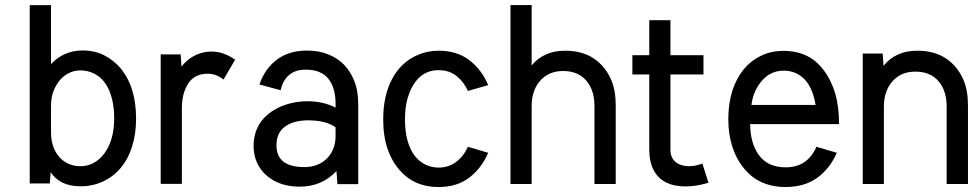

<svg xmlns="http://www.w3.org/2000/svg" viewBox="-20 -734 3882 766"><path d="M300.8 9.3Q219.7 9.3 182.1 -46.9L178.7 -2H98.6V-713.4H183.6V-478.5Q234.9 -532.7 310.1 -532.7Q357.4 -532.7 395 -513.7Q432.6 -494.6 460 -462.9Q522.9 -387.7 522.9 -261.2Q522.9 -200.2 507.3 -150.1Q491.7 -100.1 461.9 -64.5Q432.1 -28.8 390.6 -9.8Q349.6 9.3 300.8 9.3ZM183.6 -206.5Q183.6 -159.2 203.1 -126.2Q222.7 -93.3 256.8 -79.1Q277.8 -70.8 299.8 -70.8Q356.9 -70.8 395 -120.1Q435.5 -173.3 435.5 -261.2Q435.5 -327.1 415.3 -374Q395 -420.9 354.5 -440.9Q329.6 -453.1 300.8 -453.1Q274.4 -453.1 252.4 -441.2Q230.5 -429.2 216.8 -411.9Q203.1 -394.5 194.3 -372.6Q183.6 -346.7 183.6 -313Z M871.6 -416.5Q842.8 -439.9 808.6 -439.9Q756.8 -439.9 731.2 -401.1Q705.6 -362.3 705.6 -301.8V-0.5H621.1V-517.1H700.7L704.1 -468.3Q717.3 -485.4 734.6 -498.5Q752 -511.7 775.1 -520Q798.3 -528.3 823.2 -528.3Q873 -528.3 918 -495.6Z M1199.7 -456.1Q1118.7 -456.1 1099.6 -374L1015.1 -397Q1036.1 -459 1084 -495.6Q1131.8 -532.2 1205.6 -532.2Q1252.4 -532.2 1290.3 -516.8Q1328.1 -501.5 1353 -475.3Q1377.9 -449.2 1392.6 -413.1Q1409.2 -373 1409.2 -318.4V0.5H1326.2L1322.3 -51.8Q1264.2 10.7 1175.8 10.7Q1114.3 10.7 1070.1 -14.9Q1025.9 -40.5 1005.4 -85Q991.7 -115.2 991.7 -151.9Q991.7 -185.5 1002.4 -213.6Q1013.2 -241.7 1032.2 -262Q1051.3 -282.2 1075 -296.1Q1098.6 -310.1 1126.5 -318.4Q1165.5 -330.1 1206.5 -330.1Q1269 -330.1 1318.8 -304.7V-319.3Q1318.8 -384.8 1289.6 -420.4Q1260.3 -456.1 1199.7 -456.1ZM1209 -253.9Q1151.9 -253.9 1117.4 -229.2Q1083 -204.6 1083 -154.3Q1083 -67.4 1193.8 -67.4Q1236.8 -67.4 1266.8 -87.6Q1296.9 -107.9 1310.1 -141.6Q1318.8 -164.6 1318.8 -190.9V-226.1Q1280.3 -253.9 1209 -253.9Z M1729.5 -65.4Q1770.5 -65.4 1800.5 -88.6Q1830.6 -111.8 1846.7 -148.4L1927.7 -124.5Q1901.4 -63 1852.3 -25.4Q1803.2 12.2 1729.5 12.2Q1689.5 12.2 1655.8 0.5Q1622.1 -11.2 1597.4 -32.5Q1572.8 -53.7 1555.2 -80.3Q1537.6 -106.9 1526.4 -139.6Q1508.8 -190.4 1508.8 -257.3Q1508.8 -351.6 1543.9 -418.2Q1579.1 -484.9 1644 -513.7Q1684.1 -531.7 1729.5 -531.7Q1803.2 -531.7 1852.3 -494.1Q1901.4 -456.5 1927.7 -394.5L1846.7 -371.1Q1830.6 -407.7 1801.3 -430.9Q1772 -454.1 1729.5 -454.1Q1709 -454.1 1691.4 -448Q1673.8 -441.9 1660.6 -431.6Q1647.5 -421.4 1636.7 -406.7Q1626 -392.1 1618.9 -376.7Q1611.8 -361.3 1606.4 -342.8Q1595.7 -306.2 1595.7 -257.3Q1595.7 -190.9 1616.2 -144Q1636.7 -97.2 1677.7 -77.1Q1702.1 -65.4 1729.5 -65.4Z M2101.1 -473.1Q2149.4 -531.7 2234.9 -531.7Q2303.2 -531.7 2349.6 -500.2Q2396 -468.8 2418.9 -414.1Q2436.5 -372.6 2436.5 -313.5V0H2351.6V-311Q2351.6 -374.5 2318.8 -412.6Q2286.1 -450.7 2227.1 -450.7Q2184.1 -450.7 2154.8 -429.7Q2125.5 -408.7 2111.8 -373Q2101.1 -346.7 2101.1 -311V0H2016.6V-713.9H2101.1Z M2714.8 9.8Q2668.5 9.8 2636.2 -6.8Q2604 -23.4 2587.2 -56.4Q2570.3 -89.4 2570.3 -137.2V-437H2502.9V-513.7H2570.3V-653.3H2654.8V-513.7H2786.6V-437H2654.8V-137.2Q2654.8 -104 2675.8 -87.4Q2696.8 -70.8 2729 -70.8Q2737.3 -70.8 2746.3 -72Q2755.4 -73.2 2764.4 -75.7Q2773.4 -78.1 2782.2 -81.5L2806.6 -4.9Q2757.8 9.8 2714.8 9.8Z M3318.4 -124.5Q3291 -61 3240 -24.4Q3189 12.2 3113.3 12.2Q3071.3 12.2 3036.1 0Q3001 -12.2 2975.3 -34.4Q2949.7 -56.6 2931.6 -84.7Q2913.6 -112.8 2902.3 -147Q2885.7 -196.8 2885.7 -257.3Q2885.7 -350.1 2920.2 -416.3Q2954.6 -482.4 3017.6 -512.2Q3058.1 -531.2 3106.4 -531.2Q3148.4 -531.2 3183.1 -518.1Q3217.8 -504.9 3242.2 -481.2Q3266.6 -457.5 3283.4 -428.2Q3300.3 -398.9 3311.5 -363.3Q3327.6 -308.6 3327.6 -238.8H2972.7Q2973.6 -160.6 3009 -113.5Q3044.4 -66.4 3114.7 -66.4Q3201.2 -66.4 3237.3 -148.4ZM3233.9 -315.4Q3217.8 -415.5 3152.3 -443.4Q3131.3 -452.1 3107.9 -452.1Q3067.4 -452.1 3038.8 -429.9Q3010.3 -407.7 2994.1 -372.6Q2981.9 -347.2 2978 -315.4Z M3504.9 -471.2Q3553.2 -531.7 3640.1 -531.7Q3708.5 -531.7 3754.9 -500.2Q3801.3 -468.8 3824.2 -414.1Q3841.8 -372.6 3841.8 -313.5V0H3756.8V-308.6Q3756.8 -372.1 3724.1 -410.2Q3691.4 -448.2 3632.3 -448.2Q3589.4 -448.2 3560.1 -427.2Q3530.8 -406.2 3517.1 -370.6Q3506.3 -344.2 3506.3 -308.6V0H3421.9V-520.5H3501.5Z"/></svg>

Font: Meera Inimai
Style: Regular
Weight: 400
Version: 2.0.0+20160526